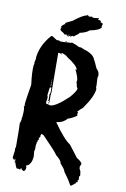

<svg xmlns="http://www.w3.org/2000/svg" viewBox="-142 -963 718 1092"><g transform="rotate(15 217.5 -417.5)"><path d="M69.3 -730.5 99.6 -714.8H104.5L113.3 -716.8Q113.3 -713.4 118.7 -713.4H124V-711.4H129.4L127.4 -714.8L134.8 -713.4L178.7 -720.2Q178.7 -718.3 180.2 -718.3Q180.2 -720.7 187.5 -723.6Q210.4 -718.3 227.5 -711.4Q227.5 -709.5 229.5 -709.5H247.1Q251.5 -706.1 282.2 -699.2Q321.8 -687.5 333 -663.1Q337.4 -659.2 359.4 -618.2Q380.9 -601.1 380.9 -578.6L378.9 -566.9Q385.7 -523.4 385.7 -515.1V-509.8L389.6 -504.9V-502.9Q389.6 -459.5 343.8 -380.9Q335.9 -375 317.4 -351.6Q324.2 -348.6 324.2 -346.2Q324.2 -345.2 320.8 -340.8L324.2 -329.1Q295.9 -306.6 276.9 -299.8Q255.4 -271 224.1 -265.1Q218.8 -265.1 218.8 -261.7Q288.6 -179.2 326.2 -160.2L384.3 -96.7Q409.7 -85 417.5 -72.3Q417.5 -63.5 414.1 -63.5L416 -60.1L412.1 -55.2L414.1 -46.4H412.1Q424.8 -27.8 424.8 -20.5Q424.8 -16.1 428.2 -6.8H426.3L428.2 -3.4V0H426.3L422.9 -1.5L426.3 22.5Q422.9 23.9 420.9 23.9L422.9 32.7V34.7Q422.9 38.1 419.4 38.1Q416 36.1 414.1 36.1V39.6L416 43L393.1 64H387.7Q369.1 34.2 335 -3.4Q335 -12.7 301.8 -43Q301.8 -58.1 266.6 -81.1Q252 -100.6 168 -172.4Q157.2 -177.2 153.8 -177.2Q153.8 -173.8 150.4 -165.5Q152.3 -162.1 152.3 -160.2L145 -147.9L150.4 -139.6H148.4L145 -141.1Q145 -136.2 141.6 -136.2V-134.3H145Q141.1 -120.6 139.6 -120.6Q139.6 -118.7 141.6 -118.7L139.6 -106.9Q139.6 -104 141.6 -82.5L139.6 -70.8L145 -39.6Q145 2.9 122.1 17.1L118.7 15.6Q118.7 19.5 117.2 22.5Q120.6 29.3 120.6 32.7H118.7Q120.6 36.1 120.6 38.1Q120.6 42.5 113.3 53.2Q100.1 53.2 94.2 41.5H90.8V49.8H83.5Q79.6 49.8 76.7 48.3Q73.7 49.8 69.3 49.8Q61.5 42.5 51.8 17.1L48.3 19H46.9V17.1Q50.3 13.2 50.3 12.2Q46.9 0 46.9 -1.5H44.9Q44.9 2 43 2L44.9 5.4Q44.9 8.8 41.5 8.8Q41.5 4.4 30.8 -3.4V-5.4Q32.7 -44.9 32.7 -46.4L30.8 -55.2Q32.7 -64 32.7 -72.3Q22 -190.9 18.6 -208.5H22V-213.4Q22 -219.7 23.9 -229Q23.9 -231 22 -231L23.9 -239.3V-251.5Q23.9 -292.5 16.6 -301.3Q17.6 -304.7 20.5 -304.7L18.6 -316.9V-327.1Q18.6 -344.7 25.4 -432.1Q9.8 -502 9.8 -542.5Q11.7 -545.4 11.7 -552.7Q11.7 -556.2 9.8 -556.2Q12.2 -579.6 13.2 -584Q13.2 -585.4 11.7 -585.4Q11.7 -656.2 60.5 -725.1Q66.4 -730.5 69.3 -730.5ZM150.4 -721.7H157.2V-718.3H150.4ZM143.6 -649.4V-647.5Q148.4 -647.5 148.4 -644V-642.6H147Q140.6 -647.5 134.8 -647.5H129.4L126 -646L127.4 -642.6V-640.6L148.4 -417Q147 -413.6 147 -411.6L148.4 -408.2Q148.4 -406.2 147 -402.8Q150.4 -384.3 150.4 -359.9V-355H147V-374H145V-368.7H139.6V-374H143.6L139.6 -406.7Q143.6 -412.1 143.6 -417L139.6 -421.9H143.6Q142.1 -437.5 139.6 -437.5L141.6 -440.9V-444.3L132.8 -446.3L130.9 -437.5V-432.1Q130.9 -418.5 129.4 -399.4Q134.8 -387.2 134.8 -385.7L132.8 -382.3L134.8 -378.9Q132.8 -369.6 132.8 -363.3Q132.8 -349.1 139.6 -348.1Q141.6 -348.1 141.6 -349.6Q153.8 -348.1 157.2 -346.2Q188.5 -346.2 255.9 -421.9Q285.6 -462.9 285.6 -479Q275.4 -489.3 275.4 -502.9Q271 -502.9 270 -520H271.5Q271.5 -538.6 245.1 -582H247.1L252.4 -578.6V-580.6Q250 -602.1 182.1 -637.2Q172.4 -646.5 148.4 -651.4Q145 -649.4 143.6 -649.4ZM134.8 -492.7V-489.3H136.2V-492.7ZM130.9 -487.3V-483.9H132.8V-487.3ZM130.9 -479Q130.9 -477.1 129.4 -473.6H134.8V-475.6Q134.8 -479 130.9 -479ZM132.8 -468.8V-454.6H136.2V-456.5L134.8 -460L136.2 -463.4Q134.8 -466.8 134.8 -468.8ZM154.8 -749.5V-753.4L160.6 -761.2V-763.2H157.7Q155.8 -753.4 148.9 -753.4Q148.9 -759.3 143.6 -759.3Q138.2 -757.3 131.8 -757.3Q131.8 -762.7 108.9 -772.5L103.5 -780.3L106.4 -784.2Q103.5 -788.1 103.5 -790Q108.9 -790 108.9 -793.5Q103.5 -793.5 103.5 -797.4Q118.2 -814.9 123.5 -814.9L120.6 -818.4Q120.6 -823.7 157.7 -843.3Q209 -891.6 231.9 -895V-898.9H234.9Q234.9 -895 243.7 -891.1Q252.9 -895 260.7 -895Q261.2 -891.1 266.1 -891.1Q275.9 -891.1 297.9 -897L300.8 -893.1Q294.9 -892.6 294.9 -889.2Q314.9 -886.2 314.9 -881.8V-876Q329.1 -875.5 329.1 -870.1Q329.1 -866.2 326.2 -855L329.1 -851.1Q319.3 -831.1 266.1 -816.4Q253.4 -800.3 214.8 -788.1Q214.8 -782.2 186.5 -759.3Q180.7 -761.2 177.7 -761.2Q173.3 -753.4 166.5 -753.4L168.9 -757.3V-759.3Q167 -759.3 154.8 -749.5Z"/></g></svg>

Font: Mister Brush
Style: Regular
Weight: 400
Designer: GGBotNet
Foundry: GGBotNet
Version: 1.00